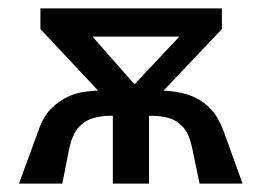

<svg xmlns="http://www.w3.org/2000/svg" viewBox="-20 -436 621 456"><path d="M260 -194 469 -416H507V-367L343 -194ZM25 0 71 -125Q82 -158 100 -176.5Q118 -195 138.5 -205Q159 -215 181 -218Q203 -221 224 -221H281V-161H240Q221 -161 201.5 -155.5Q182 -150 167.5 -134.5Q153 -119 145 -86L128 0ZM248 0V-237H334V0ZM238 -194 76 -367V-416H141L336 -194ZM454 0 436 -86Q429 -119 414 -135Q399 -151 380 -156Q361 -161 342 -161H300V-221H358Q378 -221 400 -217.5Q422 -214 443 -204.5Q464 -195 481.5 -176Q499 -157 511 -125L556 0ZM125 -349 124 -416H479V-349Z"/></svg>

Font: Ysabeau Office SemiBold
Style: Regular
Weight: 600
Designer: Christian Thalmann (Catharsis Fonts)
Version: Version 2.001;gftools[0.9.30]; featfreeze: tnum,lnum,ss02